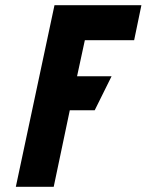

<svg xmlns="http://www.w3.org/2000/svg" viewBox="-20 -720 565 740"><path d="M525 -700H190L41 0H187L249 -295H345L410 -426H277L307 -565H497Z"/></svg>

Font: Advent Pro ExtraBold
Style: Italic
Weight: 800
Italic angle: -12°
Version: Version 3.000